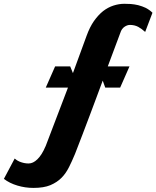

<svg xmlns="http://www.w3.org/2000/svg" viewBox="-78 -764 803 986"><path d="M587 -423H475.5L540 -595.5Q546.5 -616.5 561.5 -626.5Q575.5 -636 589.5 -636Q613 -636 632 -626Q650 -616 667.5 -600L705 -698.5Q690.5 -713 670.5 -723.5Q652.5 -732 631.5 -737.5Q612 -742 593.5 -743.5Q568.5 -744.5 560.5 -744.5Q533 -744.5 505 -735.5Q477 -726.5 451.5 -707Q426.5 -687 404.5 -656Q383 -625 367 -581L296.5 -388.5L282.5 -423H205L157 -314H271L156 -12.5V-13Q137 32 114 54Q92 75.5 69 75.5Q49.5 75.5 30.5 69Q11.5 63 -2.5 50L-58 154.5Q-29 177 11.5 189Q51 201 94 201Q146.5 201 180.5 187Q215.5 172 238 149Q260 127 276.5 94Q290 67.5 307 27Q333 -40 346 -74Q365 -124 383.5 -173Q405.5 -232.5 418.5 -266.5Q425 -285 449.5 -350L462.5 -314H539Z"/></svg>

Font: B612
Style: Regular
Weight: 700
Italic angle: -10°
Designer: Nicolas Chauveau, Thomas Paillot, Jonathan Favre-Lamarine, Jean-Luc Vinot
Foundry: AIRBUS
Version: Version 1.008